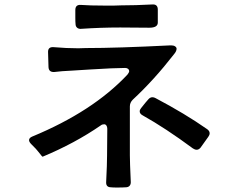

<svg xmlns="http://www.w3.org/2000/svg" viewBox="-20 -812 1040 859"><path d="M343 -683Q332 -682 325 -688Q318 -694 318 -705Q317 -713 317 -733V-767Q317 -792 342 -790Q382 -787 448 -787H490Q511 -787 522 -788Q585 -788 661 -792Q686 -794 686 -769V-711Q686 -688 648 -688Q598 -689 518 -689Q430 -689 343 -683ZM561 -336V-117Q561 -87 565 0Q566 12 560 19Q554 26 542 26Q530 27 502 27Q485 27 477 26Q453 26 455 1Q459 -79 459 -116L460 -236Q460 -245 456 -250.5Q452 -256 446 -256Q437 -256 431 -251Q315 -171 171 -111Q169 -110 156 -127.5Q143 -145 120 -167Q110 -177 110 -185Q110 -195 124 -201Q395 -313 550 -478Q558 -488 558 -494Q558 -500 553 -504Q548 -508 540 -508Q493 -508 381 -501L301 -496Q255 -494 224 -490Q198 -488 197 -512Q195 -562 195 -580Q195 -603 220 -601Q278 -596 330 -596L365 -597Q504 -597 742 -609H746Q757 -609 763.5 -604.5Q770 -600 770 -594Q770 -583 759 -570Q669 -454 574 -366Q561 -353 561 -336ZM662 -377Q669 -377 676 -373Q807 -304 907 -234Q918 -226 918 -216Q918 -208 912 -200L877 -151Q869 -142 860 -142Q852 -142 843 -148Q720 -239 618 -296Q605 -303 605 -314Q605 -321 611 -328Q632 -355 644 -368Q652 -377 662 -377Z"/></svg>

Font: Shippori Gochic B2 Bold
Style: Regular
Weight: 700
Designer: FONTDASU
Foundry: FONTDASU / Google Inc. / but / Adobe
Version: Version 1.130